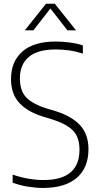

<svg xmlns="http://www.w3.org/2000/svg" viewBox="-20 -964 515 994"><path d="M203 9Q167 9 125.5 2.5Q84 -4 45.5 -18V-60Q88 -45.5 128.2 -38.8Q168.5 -32 205.5 -32Q391.5 -32 391.5 -189Q391.5 -255 356 -290Q320.5 -325 239 -349.5L208.5 -358.5Q123.5 -384 80.2 -431Q37 -478 37 -555Q37 -645.5 95.8 -697.2Q154.5 -749 269 -749Q304 -749 341.5 -744Q379 -739 409 -729V-686.5Q373.5 -698 338.8 -703Q304 -708 268 -708Q174.5 -708 128.8 -669Q83 -630 83 -558Q83 -494 116.2 -459.2Q149.5 -424.5 228 -400.5L259 -391.5Q349 -364.5 393.5 -317Q438 -269.5 438 -191.5Q438 -95 377 -43Q316 9 203 9ZM108.5 -807 218 -944.5H264L373.5 -807H329L241 -920L153 -807Z"/></svg>

Font: Encode Sans SemiCondensed SemiCondensed ExtraLight
Style: Regular
Weight: 200
Width: 4
Designer: Multiple Designers
Foundry: Impallari Type
Version: Version 3.000; ttfautohint (v1.8.3) -l 8 -r 50 -G 200 -x 14 